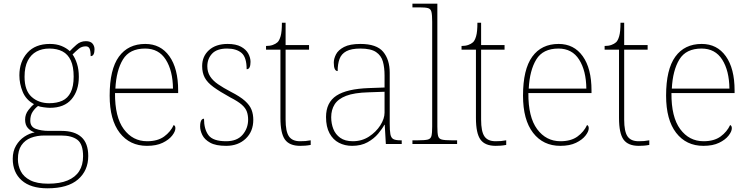

<svg xmlns="http://www.w3.org/2000/svg" viewBox="-20 -780 4053 1040"><path d="M237 240Q146 240 97.5 197Q49 154 49 80Q49 39 67 8.5Q85 -22 112.5 -40Q140 -58 168 -63Q146 -70 131 -86.5Q116 -103 116 -132Q116 -161 134 -184Q152 -207 164 -216Q121 -239 103 -282.5Q85 -326 85 -372Q85 -446 128 -494Q171 -542 250 -542Q286 -542 313 -531Q340 -520 358 -503Q372 -518 394 -537.5Q416 -557 445 -557Q470 -557 481 -544Q492 -531 492 -513Q492 -496 487 -486Q482 -476 471 -476Q471 -505 465 -517Q459 -529 445 -529Q423 -529 407.5 -516.5Q392 -504 373 -485Q387 -466 397 -435Q407 -404 407 -364Q407 -289 367.5 -242.5Q328 -196 250 -196Q238 -196 216 -199Q194 -202 186 -206Q169 -193 156.5 -174Q144 -155 144 -126Q144 -93 174 -82Q204 -71 244 -71H313Q384 -71 421 -37.5Q458 -4 458 65Q458 144 402.5 192Q347 240 237 240ZM241 215Q304 215 346 197.5Q388 180 409 147Q430 114 430 66Q430 1 399.5 -22.5Q369 -46 311 -46H220Q180 -46 147.5 -33.5Q115 -21 96 7Q77 35 77 82Q77 117 92.5 147.5Q108 178 144 196.5Q180 215 241 215ZM247 -221Q288 -221 317.5 -234.5Q347 -248 363 -280Q379 -312 379 -365Q379 -419 363.5 -452.5Q348 -486 318.5 -501.5Q289 -517 247 -517Q208 -517 178 -501Q148 -485 130.5 -451.5Q113 -418 113 -364Q113 -290 151 -255.5Q189 -221 247 -221Z M776 10Q683 10 628.5 -60.5Q574 -131 574 -262Q574 -404 624 -473Q674 -542 767 -542Q850 -542 897.5 -475.5Q945 -409 945 -290V-276H603Q602 -146 650.5 -80.5Q699 -15 777 -15Q834 -15 869 -40.5Q904 -66 921 -103Q926 -100 928 -96Q930 -92 930 -85Q930 -68 912.5 -45.5Q895 -23 861 -6.5Q827 10 776 10ZM917 -300Q916 -397 878 -457Q840 -517 766 -517Q682 -517 646 -458Q610 -399 605 -300Z M1205 10Q1149 10 1118.5 -7Q1088 -24 1076 -48.5Q1064 -73 1064 -95Q1064 -109 1066.5 -118.5Q1069 -128 1073.5 -132.5Q1078 -137 1085 -137Q1085 -80 1109.5 -47.5Q1134 -15 1205 -15Q1264 -15 1294 -50Q1324 -85 1324 -132Q1324 -156 1317 -175.5Q1310 -195 1289.5 -213Q1269 -231 1228 -252Q1170 -284 1136.5 -308.5Q1103 -333 1089 -359.5Q1075 -386 1075 -422Q1075 -475 1112 -508.5Q1149 -542 1213 -542Q1258 -542 1285.5 -527Q1313 -512 1325 -489.5Q1337 -467 1337 -445Q1337 -426 1332 -415.5Q1327 -405 1316 -405Q1316 -470 1288 -493.5Q1260 -517 1210 -517Q1155 -517 1129 -489.5Q1103 -462 1103 -421Q1103 -390 1118 -366.5Q1133 -343 1161.5 -323.5Q1190 -304 1230 -283Q1281 -257 1307 -233.5Q1333 -210 1342.5 -185.5Q1352 -161 1352 -131Q1352 -68 1311 -29Q1270 10 1205 10Z M1606 10Q1548 10 1523.5 -24Q1499 -58 1499 -141V-511H1421V-531Q1442 -531 1457.5 -536.5Q1473 -542 1483 -551Q1493 -560 1500 -584Q1507 -608 1507 -657H1527V-536H1654V-511H1527V-132Q1527 -68 1545 -41.5Q1563 -15 1605 -15Q1622 -15 1634.5 -16Q1647 -17 1663 -20V5Q1647 8 1633.5 9Q1620 10 1606 10Z M1887 10Q1848 10 1816 -6.5Q1784 -23 1765 -58Q1746 -93 1746 -146Q1746 -225 1802.5 -262Q1859 -299 1980 -303L2063 -306V-371Q2063 -414 2054 -446.5Q2045 -479 2017 -498Q1989 -517 1932 -517Q1883 -517 1856 -502.5Q1829 -488 1819 -460.5Q1809 -433 1809 -395Q1799 -395 1793.5 -406Q1788 -417 1788 -441Q1788 -462 1800 -485.5Q1812 -509 1843.5 -525.5Q1875 -542 1932 -542Q2020 -542 2055.5 -499.5Q2091 -457 2091 -386V-110Q2091 -73 2094.5 -53.5Q2098 -34 2110 -27Q2122 -20 2149 -20H2156V0H2070L2064 -104H2062Q2051 -83 2028.5 -56Q2006 -29 1971 -9.5Q1936 10 1887 10ZM1891 -15Q1940 -15 1978.5 -40Q2017 -65 2040 -101Q2063 -137 2063 -170V-283L1977 -280Q1899 -278 1855 -261Q1811 -244 1792.5 -214.5Q1774 -185 1774 -145Q1774 -111 1785.5 -81.5Q1797 -52 1823 -33.5Q1849 -15 1891 -15Z M2214 0V-20H2244Q2281 -20 2297 -24Q2313 -28 2317 -43.5Q2321 -59 2321 -94V-662Q2321 -699 2317 -715.5Q2313 -732 2298.5 -736Q2284 -740 2254 -740H2214V-760H2349V-94Q2349 -59 2353 -43.5Q2357 -28 2373.5 -24Q2390 -20 2426 -20H2456V0Z M2665 10Q2607 10 2582.5 -24Q2558 -58 2558 -141V-511H2480V-531Q2501 -531 2516.5 -536.5Q2532 -542 2542 -551Q2552 -560 2559 -584Q2566 -608 2566 -657H2586V-536H2713V-511H2586V-132Q2586 -68 2604 -41.5Q2622 -15 2664 -15Q2681 -15 2693.5 -16Q2706 -17 2722 -20V5Q2706 8 2692.5 9Q2679 10 2665 10Z M3015 10Q2922 10 2867.5 -60.5Q2813 -131 2813 -262Q2813 -404 2863 -473Q2913 -542 3006 -542Q3089 -542 3136.5 -475.5Q3184 -409 3184 -290V-276H2842Q2841 -146 2889.5 -80.5Q2938 -15 3016 -15Q3073 -15 3108 -40.5Q3143 -66 3160 -103Q3165 -100 3167 -96Q3169 -92 3169 -85Q3169 -68 3151.5 -45.5Q3134 -23 3100 -6.5Q3066 10 3015 10ZM3156 -300Q3155 -397 3117 -457Q3079 -517 3005 -517Q2921 -517 2885 -458Q2849 -399 2844 -300Z M3440 10Q3382 10 3357.5 -24Q3333 -58 3333 -141V-511H3255V-531Q3276 -531 3291.5 -536.5Q3307 -542 3317 -551Q3327 -560 3334 -584Q3341 -608 3341 -657H3361V-536H3488V-511H3361V-132Q3361 -68 3379 -41.5Q3397 -15 3439 -15Q3456 -15 3468.5 -16Q3481 -17 3497 -20V5Q3481 8 3467.5 9Q3454 10 3440 10Z M3790 10Q3697 10 3642.5 -60.5Q3588 -131 3588 -262Q3588 -404 3638 -473Q3688 -542 3781 -542Q3864 -542 3911.5 -475.5Q3959 -409 3959 -290V-276H3617Q3616 -146 3664.5 -80.5Q3713 -15 3791 -15Q3848 -15 3883 -40.5Q3918 -66 3935 -103Q3940 -100 3942 -96Q3944 -92 3944 -85Q3944 -68 3926.5 -45.5Q3909 -23 3875 -6.5Q3841 10 3790 10ZM3931 -300Q3930 -397 3892 -457Q3854 -517 3780 -517Q3696 -517 3660 -458Q3624 -399 3619 -300Z"/></svg>

Font: Noto Serif Gujarati Thin
Style: Regular
Weight: 250
Version: Version 2.102